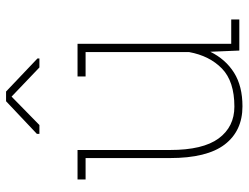

<svg xmlns="http://www.w3.org/2000/svg" viewBox="-112 -690 812 627"><g transform="rotate(-90 293.5 -376.0)"><path d="M260.3 10.3Q180.2 10.3 135.7 -47.6Q91.3 -105.5 91.3 -227.1V-502H21.5V-528.3H117.7V-226.1Q117.7 -118.7 155.5 -67.4Q193.4 -16.1 259.3 -16.1Q341.8 -16.1 383.5 -56.6Q425.3 -97.2 437.5 -164.1V-502H357.9V-528.3H464.4V-26.4H543.9V0H442.4L438.5 -94.7Q413.6 -44.4 369.9 -17.1Q326.2 10.3 260.3 10.3ZM170.4 -652.8V-661.1L276.9 -761.7H308.6L416.5 -659.2V-652.8H387.2L292 -743.7L199.2 -652.8Z"/></g></svg>

Font: Roboto Slab Thin
Style: Regular
Weight: 100
Designer: Google
Version: Version 2.000; ttfautohint (v1.8.1.43-b0c9)